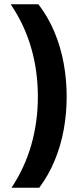

<svg xmlns="http://www.w3.org/2000/svg" viewBox="-20 -760 388 900"><path d="M164 120H34Q96 26.5 126.8 -81.2Q157.5 -189 157.5 -307Q157.5 -427.5 125.8 -536.8Q94 -646 30 -740H160Q206 -680 235.2 -610Q264.5 -540 278.5 -463.2Q292.5 -386.5 292.5 -307Q292.5 -228 278.8 -152.5Q265 -77 236.5 -8Q208 61 164 120Z"/></svg>

Font: Encode Sans SC Condensed Thin SemiBold
Style: Regular
Weight: 600
Version: Version 3.002